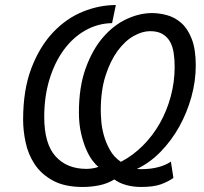

<svg xmlns="http://www.w3.org/2000/svg" viewBox="-20 -732 812 764"><path d="M426 -640Q369 -639 319.5 -611Q270 -583 233.5 -533Q197 -483 176.5 -415Q156 -347 156 -267Q156 -160 201 -110Q246 -60 324 -60Q335 -60 348 -62Q361 -64 372 -68Q362 -75 348.5 -92.5Q335 -110 323 -137.5Q311 -165 302.5 -202Q294 -239 294 -285Q294 -386 321 -460.5Q348 -535 390 -583.5Q432 -632 483.5 -656Q535 -680 585 -680Q614 -680 645 -671.5Q676 -663 701.5 -640.5Q727 -618 743 -577Q759 -536 759 -472Q759 -409 741.5 -346Q724 -283 693 -227.5Q662 -172 619 -128Q576 -84 525 -60Q530 -59 535 -59Q540 -59 545 -59Q580 -59 610 -67Q640 -75 660 -89L670 -24Q649 -9 620 1.5Q591 12 541 12Q511 12 483 4.5Q455 -3 435 -18Q407 -1 374.5 5.5Q342 12 309 12Q237 12 190.5 -13.5Q144 -39 118 -78.5Q92 -118 82 -165Q72 -212 72 -256Q72 -375 105 -461Q138 -547 191 -603Q244 -659 309.5 -685.5Q375 -712 441 -712ZM381 -293Q381 -277 383 -250.5Q385 -224 393 -194.5Q401 -165 417 -136Q433 -107 461 -88Q509 -113 548.5 -152.5Q588 -192 616 -241.5Q644 -291 659.5 -348.5Q675 -406 675 -466Q675 -496 671 -522Q667 -548 656 -567Q645 -586 626 -597Q607 -608 577 -608Q546 -608 511.5 -588.5Q477 -569 448 -529.5Q419 -490 400 -431Q381 -372 381 -293Z"/></svg>

Font: PT Sans
Style: Italic
Weight: 400
Italic angle: -12°
Designer: A.Korolkova, O.Umpeleva, V.Yefimov
Foundry: ParaType Ltd
Version: Version 2.003W OFL